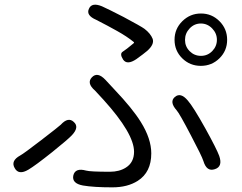

<svg xmlns="http://www.w3.org/2000/svg" viewBox="-20 -772 1040 825"><path d="M463 33Q382 33 336 25Q288 16 295 -18Q303 -52 350 -39Q368 -34 452 -34Q493 -34 521 -52Q556 -74 556 -120Q556 -198 425 -343Q392 -379 388 -383Q351 -415 375 -440Q399 -465 433 -429L472 -387Q549 -306 585 -248Q630 -176 630 -113Q630 -32 572 5Q528 33 463 33ZM102 -43Q60 -18 43 -50Q25 -81 67 -104Q82 -112 158 -170.5Q234 -229 241 -236Q273 -271 297 -248Q322 -226 289 -191Q271 -172 205 -119Q131 -60 102 -43ZM903 -45Q868 -33 854 -80Q847 -102 801 -189Q751 -285 739 -298Q707 -334 731 -355Q756 -377 787 -340Q810 -314 863 -219Q911 -132 922 -102Q938 -56 903 -45ZM843 -489Q796 -489 763 -521.5Q730 -554 730 -601Q730 -648 763.5 -681Q797 -714 843.5 -714Q890 -714 923 -681Q956 -648 956 -601Q956 -554 923 -521.5Q890 -489 843 -489ZM566 -518Q526 -491 509 -516Q493 -541 507.5 -550Q522 -559 554 -586Q558 -589 554 -592Q526 -615 483 -639Q462 -651 441 -662Q400 -684 393 -687Q349 -706 362 -734Q374 -763 418 -745Q445 -733 511 -699Q586 -659 601 -648Q627 -628 636 -605Q644 -581 612 -553Q598 -541 566 -518ZM843.5 -532Q872 -532 892 -552.5Q912 -573 912 -601Q912 -629 891.5 -650Q871 -671 843 -671Q815 -671 795 -650Q775 -629 775 -600.5Q775 -572 795 -552Q815 -532 843.5 -532Z"/></svg>

Font: Resource Han Rounded KR Normal
Style: Regular
Weight: 350
Designer: Cyano Hao (round all glyphs); Ryoko NISHIZUKA 西塚涼子 (kana, bopomofo & ideographs); Paul D. Hunt (Latin, Greek & Cyrillic)
Foundry: Cyano Hao
Version: 0.990